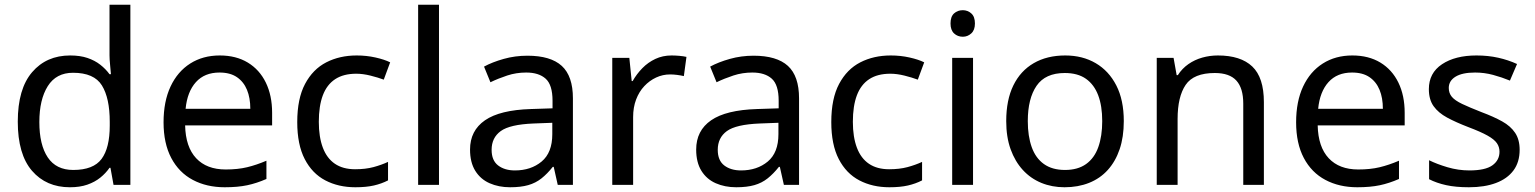

<svg xmlns="http://www.w3.org/2000/svg" viewBox="-20 -846 6476 810"><path d="M275 -56Q175 -56 115 -125.5Q55 -195 55 -333Q55 -471 115.5 -541.5Q176 -612 276 -612Q318 -612 349 -601.5Q380 -591 403 -573Q426 -555 442 -533H448Q447 -546 444.5 -571.5Q442 -597 442 -612V-826H530V-66H459L446 -138H442Q426 -115 403 -96.5Q380 -78 348.5 -67Q317 -56 275 -56ZM289 -129Q374 -129 408.5 -175.5Q443 -222 443 -316V-332Q443 -432 410 -485.5Q377 -539 288 -539Q217 -539 181.5 -482.5Q146 -426 146 -331Q146 -235 181.5 -182Q217 -129 289 -129Z M907 -612Q976 -612 1025.5 -582Q1075 -552 1101.5 -497.5Q1128 -443 1128 -370V-317H761Q763 -226 807.5 -178.5Q852 -131 932 -131Q983 -131 1022.5 -140.5Q1062 -150 1104 -168V-91Q1063 -73 1023 -64.5Q983 -56 928 -56Q852 -56 793.5 -87Q735 -118 702.5 -179.5Q670 -241 670 -330Q670 -418 699.5 -481Q729 -544 782.5 -578Q836 -612 907 -612ZM906 -540Q843 -540 806.5 -499.5Q770 -459 763 -387H1036Q1036 -433 1022 -467Q1008 -501 979.5 -520.5Q951 -540 906 -540Z M1479 -56Q1408 -56 1352.5 -85Q1297 -114 1265.5 -175Q1234 -236 1234 -331Q1234 -430 1267 -492Q1300 -554 1356.5 -583Q1413 -612 1485 -612Q1526 -612 1564 -603.5Q1602 -595 1626 -583L1599 -510Q1575 -519 1543 -527Q1511 -535 1483 -535Q1429 -535 1394 -512Q1359 -489 1342 -444Q1325 -399 1325 -332Q1325 -268 1342 -223Q1359 -178 1393 -155Q1427 -132 1478 -132Q1522 -132 1555.5 -141Q1589 -150 1617 -163V-85Q1590 -71 1557.5 -63.5Q1525 -56 1479 -56Z M1832 -66H1744V-826H1832Z M2205 -611Q2303 -611 2350 -568Q2397 -525 2397 -431V-66H2333L2316 -142H2312Q2289 -113 2264.5 -93.5Q2240 -74 2208.5 -65Q2177 -56 2132 -56Q2084 -56 2045.5 -73Q2007 -90 1985 -125.5Q1963 -161 1963 -215Q1963 -295 2026 -338.5Q2089 -382 2220 -386L2311 -389V-421Q2311 -488 2282 -514Q2253 -540 2200 -540Q2158 -540 2120 -527.5Q2082 -515 2049 -499L2022 -565Q2057 -584 2105 -597.5Q2153 -611 2205 -611ZM2231 -325Q2131 -321 2092.5 -293Q2054 -265 2054 -214Q2054 -169 2081.5 -148Q2109 -127 2152 -127Q2220 -127 2265 -164.5Q2310 -202 2310 -280V-328Z M2813 -612Q2828 -612 2845.5 -610.5Q2863 -609 2876 -606L2865 -525Q2852 -528 2836.5 -530Q2821 -532 2807 -532Q2776 -532 2748 -519Q2720 -506 2698 -482.5Q2676 -459 2663.5 -426Q2651 -393 2651 -352V-66H2563V-602H2635L2645 -504H2649Q2666 -534 2690 -558.5Q2714 -583 2745 -597.5Q2776 -612 2813 -612Z M3159 -611Q3257 -611 3304 -568Q3351 -525 3351 -431V-66H3287L3270 -142H3266Q3243 -113 3218.5 -93.5Q3194 -74 3162.5 -65Q3131 -56 3086 -56Q3038 -56 2999.5 -73Q2961 -90 2939 -125.5Q2917 -161 2917 -215Q2917 -295 2980 -338.5Q3043 -382 3174 -386L3265 -389V-421Q3265 -488 3236 -514Q3207 -540 3154 -540Q3112 -540 3074 -527.5Q3036 -515 3003 -499L2976 -565Q3011 -584 3059 -597.5Q3107 -611 3159 -611ZM3185 -325Q3085 -321 3046.5 -293Q3008 -265 3008 -214Q3008 -169 3035.5 -148Q3063 -127 3106 -127Q3174 -127 3219 -164.5Q3264 -202 3264 -280V-328Z M3732 -56Q3661 -56 3605.5 -85Q3550 -114 3518.5 -175Q3487 -236 3487 -331Q3487 -430 3520 -492Q3553 -554 3609.5 -583Q3666 -612 3738 -612Q3779 -612 3817 -603.5Q3855 -595 3879 -583L3852 -510Q3828 -519 3796 -527Q3764 -535 3736 -535Q3682 -535 3647 -512Q3612 -489 3595 -444Q3578 -399 3578 -332Q3578 -268 3595 -223Q3612 -178 3646 -155Q3680 -132 3731 -132Q3775 -132 3808.5 -141Q3842 -150 3870 -163V-85Q3843 -71 3810.5 -63.5Q3778 -56 3732 -56Z M4085 -602V-66H3997V-602ZM4042 -803Q4062 -803 4077.5 -789.5Q4093 -776 4093 -747Q4093 -719 4077.5 -705Q4062 -691 4042 -691Q4020 -691 4005 -705Q3990 -719 3990 -747Q3990 -776 4005 -789.5Q4020 -803 4042 -803Z M4721 -335Q4721 -268 4703.5 -216.5Q4686 -165 4653.5 -129Q4621 -93 4574.5 -74.5Q4528 -56 4471 -56Q4418 -56 4373 -74.5Q4328 -93 4295 -129Q4262 -165 4243.5 -216.5Q4225 -268 4225 -335Q4225 -424 4255 -485.5Q4285 -547 4341 -579.5Q4397 -612 4474 -612Q4547 -612 4602.5 -579.5Q4658 -547 4689.5 -485.5Q4721 -424 4721 -335ZM4316 -335Q4316 -272 4332.5 -225.5Q4349 -179 4384 -154Q4419 -129 4473 -129Q4527 -129 4562 -154Q4597 -179 4613.5 -225.5Q4630 -272 4630 -335Q4630 -399 4613 -444Q4596 -489 4561.5 -513.5Q4527 -538 4472 -538Q4390 -538 4353 -484Q4316 -430 4316 -335Z M5118 -612Q5214 -612 5263 -565.5Q5312 -519 5312 -415V-66H5225V-409Q5225 -474 5196 -506Q5167 -538 5105 -538Q5016 -538 4982 -488Q4948 -438 4948 -344V-66H4860V-602H4931L4944 -529H4949Q4967 -557 4993.5 -575.5Q5020 -594 5052 -603Q5084 -612 5118 -612Z M5685 -612Q5754 -612 5803.5 -582Q5853 -552 5879.5 -497.5Q5906 -443 5906 -370V-317H5539Q5541 -226 5585.5 -178.5Q5630 -131 5710 -131Q5761 -131 5800.5 -140.5Q5840 -150 5882 -168V-91Q5841 -73 5801 -64.5Q5761 -56 5706 -56Q5630 -56 5571.5 -87Q5513 -118 5480.5 -179.5Q5448 -241 5448 -330Q5448 -418 5477.5 -481Q5507 -544 5560.5 -578Q5614 -612 5685 -612ZM5684 -540Q5621 -540 5584.5 -499.5Q5548 -459 5541 -387H5814Q5814 -433 5800 -467Q5786 -501 5757.5 -520.5Q5729 -540 5684 -540Z M6391 -214Q6391 -162 6365 -127Q6339 -92 6291 -74Q6243 -56 6177 -56Q6121 -56 6080.5 -65Q6040 -74 6009 -90V-170Q6041 -154 6086.5 -140.5Q6132 -127 6179 -127Q6246 -127 6276 -148.5Q6306 -170 6306 -206Q6306 -226 6295 -242Q6284 -258 6255.5 -274Q6227 -290 6174 -310Q6122 -330 6085 -350Q6048 -370 6028 -398Q6008 -426 6008 -470Q6008 -538 6063.5 -575Q6119 -612 6209 -612Q6258 -612 6300.5 -602.5Q6343 -593 6380 -576L6350 -506Q6316 -520 6279 -530Q6242 -540 6203 -540Q6149 -540 6120.5 -522.5Q6092 -505 6092 -475Q6092 -453 6105 -437.5Q6118 -422 6148.5 -407.5Q6179 -393 6230 -373Q6281 -354 6317 -334Q6353 -314 6372 -285.5Q6391 -257 6391 -214Z"/></svg>

Font: Noto Sans Malayalam UI
Style: Regular
Weight: 400
Designer: Jelle Bosma - Monotype Design Team
Foundry: Monotype Imaging Inc.
Version: Version 2.104